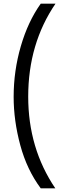

<svg xmlns="http://www.w3.org/2000/svg" viewBox="-20 -819 354 1055"><path d="M55 -287Q55 -156 91.5 -21Q128 114 204 216H284Q135 -4 135 -288Q135 -579 285 -799H204Q134 -701 94.5 -565.5Q55 -430 55 -287Z"/></svg>

Font: Noto Sans Sinhala
Style: Regular
Weight: 400
Designer: Jelle Bosma - Monotype Design Team
Foundry: Monotype Imaging Inc.
Version: Version 1.900